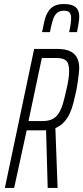

<svg xmlns="http://www.w3.org/2000/svg" viewBox="-20 -930 412 950"><path d="M4 0 149 -688H261Q305 -688 329 -675.5Q353 -663 362.5 -641.5Q372 -620 372 -592Q372 -584 370 -565.5Q368 -547 365 -526Q362 -505 358 -484Q351 -452 343.5 -422Q336 -392 324.5 -367.5Q313 -343 296 -325Q279 -307 254 -296L265 0H216L208 -286Q205 -285 200.5 -285Q196 -285 192 -285H112L50 0ZM121 -331H190Q220 -331 239 -340.5Q258 -350 270.5 -369.5Q283 -389 291.5 -418Q300 -447 308 -484Q315 -513 318.5 -537Q322 -561 322 -579Q322 -599 317.5 -613.5Q313 -628 299 -635.5Q285 -643 258 -643H187ZM188 -771Q194 -802 200 -827Q206 -852 217 -870.5Q228 -889 246.5 -899.5Q265 -910 295 -910Q325 -910 341.5 -902.5Q358 -895 365 -881Q372 -867 372 -847Q372 -832 368.5 -812.5Q365 -793 361 -771H322Q327 -792 329.5 -810Q332 -828 332 -841Q332 -858 324.5 -867.5Q317 -877 297 -877Q274 -877 261 -865Q248 -853 241 -829.5Q234 -806 227 -771Z"/></svg>

Font: Saira UltraCondensed Light
Style: Italic
Weight: 300
Width: 1
Italic angle: -12°
Designer: Hector Gatti with collaboration of the Omnibus-Type team
Foundry: Omnibus-Type
Version: Version 1.101